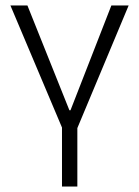

<svg xmlns="http://www.w3.org/2000/svg" viewBox="-20 -680 507 700"><path d="M206 0V-215L18 -660H80L233 -278H237L386 -660H449L262 -213V0Z"/></svg>

Font: Bricolage Grotesque SemiCondensed ExtraLight
Style: Regular
Weight: 250
Width: 4
Designer: Mathieu Triay
Foundry: Atelier Triay
Version: Version 1.000;gftools[0.9.30]